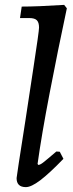

<svg xmlns="http://www.w3.org/2000/svg" viewBox="-20 -755 298 787"><path d="M211 -134 225 -133 240 -104Q182 -44 145 -16Q108 12 86 12Q48 12 48 -25Q48 -31 84 -260Q94 -327 117 -477Q140 -627 140 -642Q140 -663 131 -672Q122 -681 100 -681H62L69 -728Q133 -728 243 -735L254 -721Q217 -548 183.5 -373.5Q150 -199 134 -83L137 -79Q144 -79 156.5 -88.5Q169 -98 211 -134Z"/></svg>

Font: Alegreya Medium
Style: Italic
Weight: 500
Italic angle: -7°
Designer: Juan Pablo del Peral
Foundry: Huerta Tipografica
Version: Version 2.008; ttfautohint (v1.8)